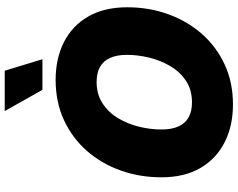

<svg xmlns="http://www.w3.org/2000/svg" viewBox="-116 -876 1003 810"><g transform="rotate(-90 385.0 -471.5)"><path d="M348.6 10.3Q258.8 10.3 189.5 -24.7Q120.1 -59.6 80.8 -127Q41.5 -194.3 41.5 -291.5Q41.5 -382.8 70.3 -463.6Q99.1 -544.4 153.1 -606Q207 -667.5 282.7 -702.6Q358.4 -737.8 452.6 -737.8Q542 -737.8 611.1 -703.1Q680.2 -668.5 719.5 -600.8Q758.8 -533.2 758.8 -435.5Q758.8 -344.2 729.7 -263.4Q700.7 -182.6 646.7 -121.1Q592.8 -59.6 517.3 -24.7Q441.9 10.3 348.6 10.3ZM357.4 -162.6Q410.2 -162.6 448 -187.5Q485.8 -212.4 510.3 -253.7Q534.7 -294.9 546.4 -343Q558.1 -391.1 558.1 -437Q558.1 -479 545.4 -507.6Q532.7 -536.1 507.3 -550.5Q481.9 -564.9 443.8 -564.9Q391.6 -564.9 353.3 -539.8Q314.9 -514.6 290.5 -473.6Q266.1 -432.6 254.6 -384.8Q243.2 -336.9 243.2 -291Q243.2 -249 255.9 -220.2Q268.6 -191.4 293.9 -177Q319.3 -162.6 357.4 -162.6ZM410.6 -793.5 320.8 -952.6H491.2L539.6 -793.5Z"/></g></svg>

Font: Inter 18pt Black
Style: Italic
Weight: 900
Italic angle: -9.3988°
Designer: Rasmus Andersson
Foundry: rsms
Version: Version 4.001;git-66647c0bb